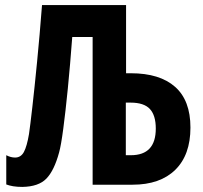

<svg xmlns="http://www.w3.org/2000/svg" viewBox="-20 -734 806 763"><path d="M68.8 8.8Q47.9 8.8 32 6.1Q16.1 3.4 4.9 -1V-117.2Q22.9 -107.9 40 -107.9Q63 -107.9 75 -130.1Q86.9 -152.3 95.2 -201.2Q100.1 -234.4 108.6 -309.3Q117.2 -384.3 127.4 -488.8Q137.7 -593.3 147 -713.9H481V-442.9H500Q614.7 -442.9 675.8 -388.9Q736.8 -335 736.8 -227.1Q736.8 -118.2 676.5 -59.1Q616.2 0 506.8 0H348.1V-586.9H267.1Q258.8 -475.6 249.5 -381.8Q240.2 -288.1 231.4 -222.2Q222.7 -156.2 214.8 -127.9Q195.3 -56.2 164.3 -24.2Q133.3 7.8 68.8 8.8ZM480 -117.2H500Q599.1 -117.2 599.1 -223.1Q599.1 -275.4 575.7 -300.8Q552.2 -326.2 499 -326.2H480Z"/></svg>

Font: Open Sans Condensed
Style: Bold
Weight: 700
Width: 3
Designer: Monotype Design Team
Foundry: Monotype Imaging Inc.
Version: Version 3.003; ttfautohint (v1.8.4)